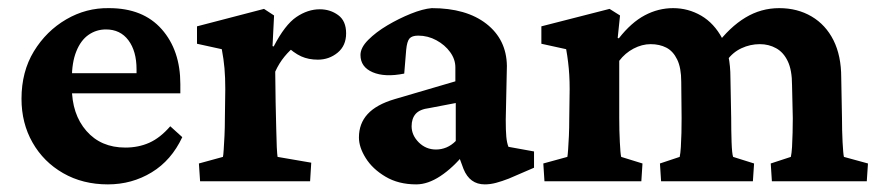

<svg xmlns="http://www.w3.org/2000/svg" viewBox="-20 -457 2220 484"><path d="M252 7.8Q188.5 7.8 139.2 -20.5Q89.8 -48.8 62 -97.7Q34.2 -146.5 34.2 -208Q34.2 -276.4 65.4 -327.6Q96.7 -378.9 147 -408.2Q197.3 -437.5 254.9 -436.5Q340.8 -436.5 387.7 -383.3Q434.6 -330.1 434.6 -245.1V-221.7H147.5V-272.5H338.9L324.2 -249V-282.2Q324.2 -328.1 303.7 -355.5Q283.2 -382.8 247.1 -382.8Q222.7 -382.8 203.1 -369.1Q183.6 -355.5 172.4 -327.6Q161.1 -299.8 161.1 -257.8V-237.3Q161.1 -168.9 197.8 -127Q234.4 -85 295.9 -85Q329.1 -85 356.4 -97.2Q383.8 -109.4 409.2 -138.7L439.5 -111.3Q412.1 -52.7 362.3 -22.5Q312.5 7.8 252 7.8Z M484.4 0 481.4 -44.9 542 -61.5Q543 -65.4 543.9 -79.6Q544.9 -93.8 545.9 -114.7Q546.9 -135.7 546.9 -159.2L547.9 -232.4Q547.9 -261.7 545.9 -284.7Q543.9 -307.6 539.1 -333L476.6 -346.7V-390.6L645.5 -434.6L670.9 -418L667 -340.8L669.9 -339.8Q698.2 -394.5 727.1 -414.1Q755.9 -433.6 786.1 -433.6Q812.5 -433.6 832.5 -418.9Q852.5 -404.3 852.5 -373Q852.5 -341.8 831.1 -324.2Q809.6 -306.6 781.2 -306.6Q757.8 -306.6 739.3 -314.9Q720.7 -323.2 698.2 -344.7L725.6 -341.8Q710.9 -331.1 697.3 -314.5Q683.6 -297.9 673.8 -276.4L674.8 -199.2Q675.8 -163.1 676.3 -134.3Q676.8 -105.5 677.7 -86.4Q678.7 -67.4 679.7 -61.5L764.6 -46.9L761.7 0Z M1029.3 7.8Q984.4 7.8 951.7 -11.7Q918.9 -31.2 901.9 -58.6Q884.8 -85.9 884.8 -110.4Q884.8 -145.5 906.7 -169.4Q928.7 -193.4 974.6 -207L1127.9 -252V-287.1Q1127.9 -307.6 1114.7 -325.7Q1101.6 -343.8 1080.1 -355.5Q1058.6 -367.2 1034.2 -367.2Q1018.6 -367.2 1012.2 -359.9Q1005.9 -352.5 1003.9 -331.1L999 -271.5Q950.2 -261.7 919.4 -274.9Q888.7 -288.1 888.7 -318.4Q888.7 -336.9 908.2 -356.4Q927.7 -376 956.5 -393.1Q985.4 -410.2 1015.6 -422.4Q1045.9 -434.6 1068.4 -436.5Q1155.3 -436.5 1206.1 -397Q1256.8 -357.4 1257.8 -291L1254.9 -155.3Q1254.9 -127.9 1256.3 -112.3Q1257.8 -96.7 1261.7 -86.9L1326.2 -75.2V-34.2L1262.7 -6.8Q1245.1 0 1230.5 3.9Q1215.8 7.8 1202.1 7.8Q1164.1 7.8 1148.4 -31.2L1131.8 -76.2L1152.3 -71.3Q1122.1 -34.2 1090.3 -13.2Q1058.6 7.8 1029.3 7.8ZM1079.1 -80.1Q1092.8 -80.1 1105.5 -85.4Q1118.2 -90.8 1128.9 -101.6V-197.3L1062.5 -184.6Q1038.1 -181.6 1027.8 -169.9Q1017.6 -158.2 1017.6 -138.7Q1017.6 -116.2 1035.6 -98.1Q1053.7 -80.1 1079.1 -80.1Z M1352.5 0 1349.6 -44.9 1410.2 -61.5Q1411.1 -65.4 1412.1 -79.6Q1413.1 -93.8 1414.1 -114.3Q1415 -134.8 1415 -159.2L1416 -232.4Q1416 -252 1415 -268.1Q1414.1 -284.2 1412.1 -300.3Q1410.2 -316.4 1407.2 -333L1344.7 -346.7V-390.6L1516.6 -434.6L1543 -418L1537.1 -361.3L1540 -360.4Q1571.3 -400.4 1605.5 -418.5Q1639.6 -436.5 1676.8 -436.5Q1714.8 -436.5 1747.6 -417.5Q1780.3 -398.4 1800.8 -359.9Q1821.3 -321.3 1821.3 -260.7L1823.2 -160.2Q1823.2 -127.9 1824.2 -98.6Q1825.2 -69.3 1828.1 -61.5L1880.9 -44.9L1877.9 0H1646.5L1643.6 -44.9L1693.4 -61.5Q1695.3 -70.3 1696.3 -86.4Q1697.3 -102.5 1697.8 -122.1Q1698.2 -141.6 1698.2 -159.2L1697.3 -251Q1697.3 -286.1 1687 -307.1Q1676.8 -328.1 1659.7 -336.9Q1642.6 -345.7 1620.1 -345.7Q1598.6 -345.7 1577.1 -334.5Q1555.7 -323.2 1541 -303.7V-160.2Q1541 -127.9 1542.5 -98.6Q1543.9 -69.3 1545.9 -61.5L1599.6 -44.9L1596.7 0ZM1925.8 0 1922.9 -44.9 1973.6 -61.5Q1975.6 -70.3 1976.6 -86.4Q1977.5 -102.5 1978 -122.1Q1978.5 -141.6 1978.5 -159.2L1976.6 -242.2Q1976.6 -280.3 1965.8 -302.7Q1955.1 -325.2 1936.5 -335.4Q1918 -345.7 1895.5 -345.7Q1871.1 -345.7 1849.1 -335.4Q1827.1 -325.2 1812.5 -304.7L1784.2 -341.8Q1819.3 -388.7 1858.9 -412.6Q1898.4 -436.5 1944.3 -436.5Q1990.2 -436.5 2025.9 -415.5Q2061.5 -394.5 2081.1 -355.5Q2100.6 -316.4 2100.6 -261.7L2102.5 -160.2Q2102.5 -127.9 2104 -98.6Q2105.5 -69.3 2107.4 -61.5L2168 -44.9L2165 0Z"/></svg>

Font: Crimson Pro
Style: Bold
Weight: 700
Designer: Jacques Le Bailly
Foundry: Baron von Fonthausen
Version: Version 1.003